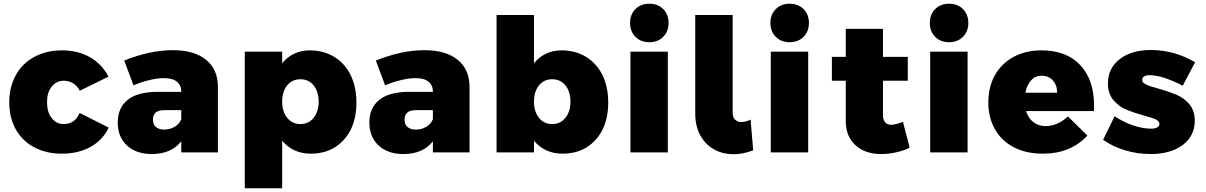

<svg xmlns="http://www.w3.org/2000/svg" viewBox="-20 -823 6512 1037"><path d="M375 -373C390 -364 402 -350 411 -333L566 -409C543 -454 509 -489 466 -514C422 -539 372 -551 315 -551C258 -551 209 -539 166 -516C123 -493 89 -460 66 -418C42 -375 30 -326 30 -270C30 -215 42 -166 65 -125C88 -83 121 -51 164 -28C207 -5 256 7 313 7C373 7 425 -5 470 -30C514 -55 546 -89 567 -134L410 -213C393 -173 365 -153 324 -153C297 -153 275 -164 259 -186C242 -207 234 -236 234 -271C234 -306 242 -334 259 -355C276 -376 297 -387 324 -387C343 -387 360 -382 375 -373Z M1093 -500C1050 -535 990 -552 913 -552C830 -552 743 -533 651 -496L701 -362C730 -375 760 -384 789 -391C818 -398 843 -401 865 -401C896 -401 919 -395 935 -382C951 -369 959 -352 959 -329V-327H826C757 -326 705 -312 670 -284C634 -255 616 -215 616 -162C616 -110 632 -69 665 -38C698 -7 743 9 800 9C835 9 867 3 894 -9C921 -21 942 -38 959 -60V0H1157V-353C1157 -416 1136 -465 1093 -500ZM923 -138C906 -128 888 -123 867 -123C848 -123 833 -128 822 -137C811 -146 806 -160 806 -177C806 -211 826 -228 867 -228H959V-179C952 -162 940 -148 923 -138Z M1785 -516C1747 -539 1703 -551 1653 -551C1622 -551 1594 -545 1569 -533C1544 -521 1522 -504 1504 -481V-544H1302V194H1504V-63C1523 -40 1545 -23 1571 -11C1597 1 1626 7 1658 7C1707 7 1751 -4 1788 -27C1825 -50 1854 -82 1875 -124C1895 -165 1905 -214 1905 -269C1905 -325 1895 -374 1874 -417C1853 -460 1823 -493 1785 -516ZM1674 -187C1656 -164 1632 -153 1602 -153C1573 -153 1549 -164 1531 -187C1513 -209 1504 -238 1504 -274C1504 -310 1513 -339 1531 -362C1549 -384 1573 -395 1602 -395C1632 -395 1656 -384 1674 -362C1692 -339 1701 -310 1701 -274C1701 -238 1692 -209 1674 -187Z M2452 -500C2409 -535 2349 -552 2272 -552C2189 -552 2102 -533 2010 -496L2060 -362C2089 -375 2119 -384 2148 -391C2177 -398 2202 -401 2224 -401C2255 -401 2278 -395 2294 -382C2310 -369 2318 -352 2318 -329V-327H2185C2116 -326 2064 -312 2029 -284C1993 -255 1975 -215 1975 -162C1975 -110 1991 -69 2024 -38C2057 -7 2102 9 2159 9C2194 9 2226 3 2253 -9C2280 -21 2301 -38 2318 -60V0H2516V-353C2516 -416 2495 -465 2452 -500ZM2282 -138C2265 -128 2247 -123 2226 -123C2207 -123 2192 -128 2181 -137C2170 -146 2165 -160 2165 -177C2165 -211 2185 -228 2226 -228H2318V-179C2311 -162 2299 -148 2282 -138Z M3145 -516C3107 -539 3063 -551 3013 -551C2982 -551 2954 -545 2929 -533C2904 -521 2882 -504 2864 -481V-742H2662V0H2864V-63C2883 -40 2905 -23 2931 -11C2957 1 2986 7 3018 7C3067 7 3111 -4 3148 -27C3185 -50 3214 -82 3235 -124C3255 -165 3265 -214 3265 -269C3265 -325 3255 -374 3234 -417C3213 -460 3183 -493 3145 -516ZM3034 -187C3016 -164 2992 -153 2962 -153C2933 -153 2909 -164 2891 -187C2873 -209 2864 -238 2864 -274C2864 -310 2873 -339 2891 -362C2909 -384 2933 -395 2962 -395C2992 -395 3016 -384 3034 -362C3052 -339 3061 -310 3061 -274C3061 -238 3052 -209 3034 -187Z M3385 -544V0H3587V-544ZM3562 -774C3543 -793 3518 -803 3487 -803C3456 -803 3431 -793 3412 -774C3393 -755 3383 -730 3383 -699C3383 -668 3393 -643 3412 -624C3431 -605 3456 -595 3487 -595C3518 -595 3543 -605 3562 -624C3581 -643 3591 -668 3591 -699C3591 -730 3581 -755 3562 -774Z M3950 -177C3941 -186 3937 -199 3937 -216V-742H3735V-210C3735 -162 3745 -122 3764 -89C3783 -56 3808 -31 3839 -15C3870 2 3905 10 3943 10C3976 10 4011 3 4048 -11L4034 -177C4015 -168 3999 -164 3984 -164C3970 -164 3959 -168 3950 -177Z M4143 -544V0H4345V-544ZM4320 -774C4301 -793 4276 -803 4245 -803C4214 -803 4189 -793 4170 -774C4151 -755 4141 -730 4141 -699C4141 -668 4151 -643 4170 -624C4189 -605 4214 -595 4245 -595C4276 -595 4301 -605 4320 -624C4339 -643 4349 -668 4349 -699C4349 -730 4339 -755 4320 -774Z M4893 -26 4857 -165C4828 -154 4808 -149 4795 -149C4780 -149 4769 -153 4761 -162C4753 -171 4749 -184 4749 -201V-387H4883V-516H4749V-667H4548V-516H4473V-387H4548V-170C4548 -115 4565 -71 4600 -39C4635 -7 4681 9 4739 9C4767 9 4795 6 4823 -1C4850 -7 4874 -15 4893 -26Z M5004 -544V0H5206V-544ZM5181 -774C5162 -793 5137 -803 5106 -803C5075 -803 5050 -793 5031 -774C5012 -755 5002 -730 5002 -699C5002 -668 5012 -643 5031 -624C5050 -605 5075 -595 5106 -595C5137 -595 5162 -605 5181 -624C5200 -643 5210 -668 5210 -699C5210 -730 5200 -755 5181 -774Z M5814 -472C5764 -525 5694 -551 5605 -551C5548 -551 5498 -539 5455 -516C5412 -493 5378 -460 5354 -418C5330 -375 5318 -326 5318 -270C5318 -215 5330 -166 5354 -125C5377 -83 5411 -51 5455 -28C5499 -5 5551 7 5611 7C5662 7 5708 -1 5749 -18C5790 -35 5824 -59 5853 -91L5748 -194C5710 -159 5670 -142 5628 -142C5602 -142 5580 -149 5562 -163C5543 -177 5530 -197 5522 -223H5888C5889 -230 5889 -240 5889 -254C5889 -346 5864 -419 5814 -472ZM5667 -388C5682 -371 5690 -349 5689 -322H5518C5523 -350 5534 -372 5549 -389C5564 -406 5584 -414 5607 -414C5632 -414 5652 -405 5667 -388Z M6190 -417C6235 -417 6294 -398 6368 -360L6435 -487C6359 -531 6279 -553 6196 -553C6127 -553 6071 -537 6028 -504C5985 -471 5964 -427 5964 -371C5964 -335 5974 -306 5993 -283C6012 -260 6035 -243 6061 -232C6087 -221 6119 -210 6158 -199C6188 -191 6210 -184 6223 -178C6236 -171 6242 -163 6242 -153C6242 -145 6238 -139 6230 -135C6222 -130 6211 -128 6197 -128C6167 -128 6135 -134 6102 -145C6068 -156 6034 -173 6000 -195L5938 -68C5973 -43 6013 -24 6057 -11C6100 2 6146 9 6194 9C6266 9 6324 -7 6368 -40C6411 -72 6433 -116 6433 -171C6433 -207 6423 -237 6404 -260C6384 -283 6361 -300 6335 -311C6308 -322 6275 -334 6235 -345C6205 -353 6183 -360 6170 -367C6156 -373 6149 -381 6149 -391C6149 -400 6153 -406 6160 -411C6167 -415 6177 -417 6190 -417Z"/></svg>

Font: Argentum Sans ExtraBold
Style: Regular
Weight: 800
Designer: Julieta Ulanovsky
Foundry: Julieta Ulanovsky
Version: Version 5.001;February 15, 2019;FontCreator 11.5.0.2425 64-b